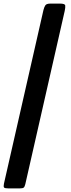

<svg xmlns="http://www.w3.org/2000/svg" viewBox="-75 -800 395 1070"><path d="M207 -780Q184.5 -780 178 -770.8Q171.5 -761.5 167 -743.5L-53 223.5Q-56.5 240 -52.2 245Q-48 250 -27 250H34Q51.5 250 57 245.5Q62.5 241 66 226.5L285.5 -738.5Q290 -759 288.5 -769.5Q287 -780 259 -780Z"/></svg>

Font: Besley ExtraBold
Style: Italic
Weight: 800
Italic angle: -13°
Designer: Owen Earl
Foundry: indestructible type*
Version: Version 2.001